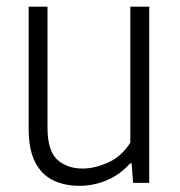

<svg xmlns="http://www.w3.org/2000/svg" viewBox="-20 -562 552 590"><path d="M224 9Q179.5 9 144.2 -7.5Q109 -24 88.5 -62.8Q68 -101.5 68 -168V-541.5H126V-169.5Q126 -98.5 156.2 -71.2Q186.5 -44 234.5 -44Q269.5 -44 311 -62Q352.5 -80 380.5 -123.5V-541.5H438.5V0H389L384.5 -60H380Q348.5 -25 308 -8Q267.5 9 224 9Z"/></svg>

Font: Encode Sans SmCnd Lt
Style: Regular
Weight: 300
Width: 4
Designer: Multiple Designers
Foundry: Impallari Type
Version: Version 3.002; ttfautohint (v1.8.3) -l 8 -r 50 -G 200 -x 14 